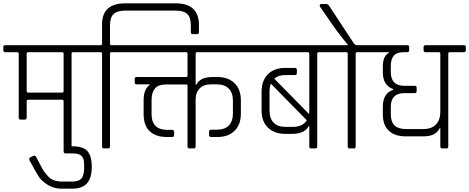

<svg xmlns="http://www.w3.org/2000/svg" viewBox="-34 -896 2832 1159"><path d="M350 -346V-572Q350 -581 341 -581H137Q127 -581 127 -572V-347Q127 -337 136 -337H340Q350 -337 350 -346ZM340 -294H137Q127 -294 127 -285V-186Q127 -174 116 -174H90Q79 -174 79 -186V-572Q79 -581 69 -581H-2Q-14 -581 -14 -593V-612Q-14 -623 -2 -623H492Q504 -623 504 -612V-593Q504 -581 492 -581H408Q398 -581 398 -572V-12Q398 0 387 0H361Q350 0 350 -12V-285Q350 -294 340 -294Z M350 18V-1Q350 -13 362 -13H402Q469 -13 494.5 17Q520 47 520 111.5Q520 176 492 209.5Q464 243 400 243H338Q290 243 253.5 219.5Q217 196 202 173Q187 150 171 120.5Q155 91 153.5 89Q152 87 150.5 83.5Q149 80 145.5 74.5Q142 69 142 63.5Q142 58 148 54Q170 43 174.5 43Q179 43 185 53Q191 63 207 94.5Q223 126 231 137.5Q239 149 256 168Q284 200 341 200H400Q450 200 464 172Q474 149 474 119Q474 89 472.5 77Q471 65 464 52Q451 30 402 30H362Q350 30 350 18Z M723 -876H1026Q1167 -876 1167 -744V-702Q1167 -690 1155 -690H1129Q1118 -690 1118 -702V-743Q1118 -792 1096 -812Q1074 -832 1026 -832H723Q674 -832 652 -811.5Q630 -791 630 -743V-632Q630 -623 640 -623H724Q736 -623 736 -612V-593Q736 -581 724 -581H640Q630 -581 630 -572V-12Q630 0 619 0H593Q582 0 582 -12V-572Q582 -581 572 -581H489Q477 -581 477 -593V-612Q477 -623 489 -623H572Q582 -623 582 -632V-749Q582 -876 723 -876Z M719 -623H1484Q1496 -623 1496 -612V-593Q1496 -581 1484 -581H1156Q1147 -581 1147 -572V-384H1151Q1173 -431 1248 -431H1279Q1344 -431 1382 -393.5Q1420 -356 1420 -290V-209Q1420 -144 1382 -106.5Q1344 -69 1279 -69H1241Q1228 -69 1228 -80V-101Q1228 -113 1241 -113H1275Q1322 -113 1347 -138.5Q1372 -164 1372 -211V-288Q1372 -336 1346.5 -361.5Q1321 -387 1274 -387H1242Q1196 -387 1171.5 -362.5Q1147 -338 1147 -294V-12Q1147 0 1135 0H1110Q1098 0 1098 -12V-377Q1098 -386 1089 -386H964Q881 -386 881 -291V-207Q881 -112 977 -112H1005Q1017 -112 1017 -100V-80Q1017 -69 1005 -69H972Q908 -69 870.5 -103Q833 -137 833 -208V-292Q833 -357 869 -383V-387H791Q779 -387 779 -398V-420Q779 -431 791 -431H1089Q1098 -431 1098 -440V-572Q1098 -581 1089 -581H719Q707 -581 707 -593V-612Q707 -623 719 -623Z M1480 -623H1975Q1987 -623 1987 -612V-593Q1987 -581 1975 -581H1891Q1881 -581 1881 -572V-12Q1881 0 1870 0H1844Q1833 0 1833 -12V-134H1829Q1805 -88 1730 -88H1687Q1622 -88 1583.5 -125.5Q1545 -163 1545 -228V-345Q1546 -411 1584 -448.5Q1622 -486 1687 -486H1746Q1758 -486 1758 -474V-454Q1758 -443 1746 -443H1690Q1645 -443 1622 -421L1832 -207Q1833 -213 1833 -227V-572Q1833 -581 1823 -581H1480Q1468 -581 1468 -593V-612Q1468 -623 1480 -623ZM1690 -130H1734Q1793 -130 1818 -170L1601 -391Q1593 -370 1593 -344V-229Q1593 -181 1617.5 -155.5Q1642 -130 1690 -130Z M2123 -623H2207Q2219 -623 2219 -612V-593Q2219 -581 2207 -581H2123Q2113 -581 2113 -572V-12Q2113 0 2102 0H2076Q2065 0 2065 -12V-572Q2065 -581 2055 -581H1972Q1960 -581 1960 -593V-612Q1960 -623 1972 -623H2065V-627Q2007 -696 1961 -764L1899 -854Q1896 -858 1896 -863Q1896 -872 1907 -872H1934Q1945 -872 1952 -862L2100 -637Q2109 -623 2123 -623Z M2424 -581H2402Q2361 -581 2343 -560Q2325 -539 2325 -496V-461Q2325 -378 2407 -378H2469Q2481 -378 2481 -367V-345Q2481 -334 2469 -334H2407Q2325 -334 2325 -250V-208Q2325 -161 2347.5 -139Q2370 -117 2417 -117H2521Q2572 -117 2598 -145Q2624 -173 2624 -222V-572Q2624 -581 2614 -581H2535Q2523 -581 2523 -593V-612Q2523 -623 2535 -623H2766Q2778 -623 2778 -612V-593Q2778 -581 2766 -581H2682Q2672 -581 2672 -572V-12Q2672 0 2661 0H2635Q2624 0 2624 -12V-122H2620Q2597 -73 2523 -73H2413Q2349 -73 2313 -107Q2277 -141 2277 -205V-251Q2277 -334 2340 -354V-358Q2277 -380 2277 -459V-494Q2277 -558 2313 -577V-581H2202Q2190 -581 2190 -593V-612Q2190 -623 2202 -623H2424Q2436 -623 2436 -612V-593Q2436 -581 2424 -581Z"/></svg>

Font: Rajdhani
Style: Regular
Weight: 400
Designer: Satya Rajpurohit, Jyotish Sonowal
Foundry: Indian Type Foundry
Version: Version 1.201;PS 1.0;hotconv 1.0.78;makeotf.lib2.5.61930; tt